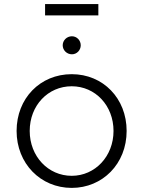

<svg xmlns="http://www.w3.org/2000/svg" viewBox="-20 -905 699 937"><path d="M330 12C480 12 598 -105 598 -266C598 -425 483 -543 330 -543C176 -543 61 -425 61 -266C61 -107 178 12 330 12ZM125 -266C125 -390 214 -484 330 -484C445 -484 534 -390 534 -266C534 -142 444 -47 330 -47C215 -47 125 -142 125 -266ZM200 -830H460V-885H200ZM286 -684C286 -660 306 -640 331 -640C355 -640 374 -660 374 -684C374 -708 355 -728 331 -728C306 -728 286 -708 286 -684Z"/></svg>

Font: Mluvka Light
Style: Regular
Weight: 300
Designer: Modified by Jiří Krblich, Original typeface by Gumpita Rahayu
Foundry: Gumpita Rahayu & Jiří Krblich
Version: Version 2.000;Glyphs 3.1.1 (3134)